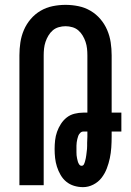

<svg xmlns="http://www.w3.org/2000/svg" viewBox="-20 -763 540 791"><path d="M322 8Q303 8 285 2.5Q267 -3 253 -14.5Q239 -26 229.5 -42.5Q220 -59 214.5 -76.5Q209 -94 207 -112Q205 -130 205 -149Q205 -167 207 -185Q209 -203 215 -220Q221 -237 231 -252.5Q241 -268 255 -279Q269 -290 287 -294.5Q305 -299 323 -299H340V-535Q340 -549 338.5 -563Q337 -577 332.5 -590.5Q328 -604 320.5 -616.5Q313 -629 302.5 -638Q292 -647 278 -651Q264 -655 250 -655Q236 -655 222 -651Q208 -647 197.5 -638Q187 -629 179.5 -616.5Q172 -604 167.5 -590.5Q163 -577 161.5 -563Q160 -549 160 -535V0H60V-535Q60 -562 64 -588.5Q68 -615 78.5 -639.5Q89 -664 106.5 -684.5Q124 -705 147 -718.5Q170 -732 196.5 -737.5Q223 -743 250 -743Q277 -743 303.5 -737.5Q330 -732 353 -718.5Q376 -705 393.5 -684.5Q411 -664 421.5 -639.5Q432 -615 436 -588.5Q440 -562 440 -535V-299H480V-221H440V-200Q440 -178 438.5 -155.5Q437 -133 432.5 -111.5Q428 -90 420 -69Q412 -48 398.5 -30.5Q385 -13 364.5 -2.5Q344 8 322 8ZM316 -80Q323 -80 326 -86.5Q329 -93 330.5 -99Q332 -105 333.5 -111.5Q335 -118 335.5 -124Q336 -130 337 -136.5Q338 -143 338.5 -149.5Q339 -156 339 -162Q339 -168 339 -174.5Q339 -181 339.5 -187.5Q340 -194 340 -200V-221H323Q316 -221 310.5 -215.5Q305 -210 302.5 -203.5Q300 -197 298.5 -190Q297 -183 296 -176.5Q295 -170 295 -163Q295 -156 295 -149Q295 -142 295 -135.5Q295 -129 295.5 -123Q296 -117 297.5 -110.5Q299 -104 300.5 -98Q302 -92 306 -86Q310 -80 316 -80Z"/></svg>

Font: Iosevka Semibold
Style: Regular
Weight: 600
Monospace: yes
Designer: Belleve Invis
Foundry: Belleve Invis
Version: Version 33.2.3; ttfautohint (v1.8.4)